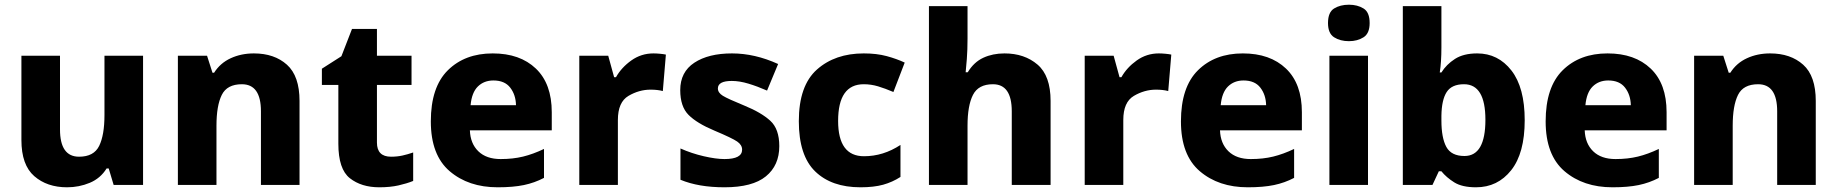

<svg xmlns="http://www.w3.org/2000/svg" viewBox="-20 -786 7808 816"><path d="M588 -549H424V-297Q424 -212 401.5 -166Q379 -120 316 -120Q235 -120 235 -236V-549H71V-191Q71 -85 125.5 -37.5Q180 10 265 10Q316 10 361.5 -9Q407 -28 433 -70H442L463 0H588Z M1059 -559Q1005 -559 960.5 -538.5Q916 -518 890 -477H883L860 -549H736V0H900V-252Q900 -337 922.5 -382.5Q945 -428 1008 -428Q1089 -428 1089 -313V0H1253V-357Q1253 -463 1199.5 -511Q1146 -559 1059 -559Z M1642 -120Q1582 -120 1582 -180V-425H1729V-549H1582V-663H1476L1431 -547L1348 -494V-425H1418V-175Q1418 -67 1467 -28.5Q1516 10 1592 10Q1638 10 1673.5 2Q1709 -6 1736 -17V-138Q1713 -130 1690.5 -125Q1668 -120 1642 -120Z M2074 -559Q1956 -559 1883.5 -487.5Q1811 -416 1811 -270Q1811 -127 1891 -58.5Q1971 10 2095 10Q2161 10 2206.5 0.5Q2252 -9 2292 -30V-153Q2246 -131 2203 -120.5Q2160 -110 2108 -110Q2047 -110 2013 -143Q1979 -176 1977 -232H2325V-309Q2325 -430 2257.5 -494.5Q2190 -559 2074 -559ZM2077 -444Q2125 -444 2148.5 -413.5Q2172 -383 2173 -339H1980Q1985 -393 2011 -418.5Q2037 -444 2077 -444Z M2757 -559Q2705 -559 2663 -529Q2621 -499 2598 -458H2590L2565 -549H2442V0H2606V-276Q2606 -352 2651 -378.5Q2696 -405 2745 -405Q2775 -405 2797 -399L2810 -554Q2801 -556 2785.5 -557.5Q2770 -559 2757 -559Z M3292 -165Q3292 -238 3253.5 -273Q3215 -308 3144 -337Q3073 -366 3052 -379Q3031 -392 3031 -410Q3031 -442 3090 -442Q3123 -442 3161 -430.5Q3199 -419 3240 -401L3287 -514Q3188 -559 3091 -559Q2991 -559 2931 -519.5Q2871 -480 2871 -403Q2871 -333 2906.5 -297.5Q2942 -262 3016 -231Q3092 -199 3113 -184.5Q3134 -170 3134 -150Q3134 -110 3059 -110Q3023 -110 2971 -122Q2919 -134 2872 -155V-22Q2949 10 3059 10Q3178 10 3235 -36.5Q3292 -83 3292 -165Z M3637 10Q3694 10 3733.5 -1Q3773 -12 3807 -34V-170Q3734 -122 3652 -122Q3542 -122 3542 -272Q3542 -428 3651 -428Q3682 -428 3712 -419Q3742 -410 3777 -395L3825 -520Q3791 -536 3748.5 -547.5Q3706 -559 3651 -559Q3529 -559 3452 -490.5Q3375 -422 3375 -271Q3375 -125 3444.5 -57.5Q3514 10 3637 10Z M4092 -760H3928V0H4092V-252Q4092 -337 4115 -382.5Q4138 -428 4200 -428Q4280 -428 4280 -313V0H4445V-357Q4445 -464 4389.5 -511.5Q4334 -559 4249 -559Q4199 -559 4159 -540.5Q4119 -522 4093 -479H4084Q4086 -496 4089 -535Q4092 -574 4092 -622Z M4905 -559Q4853 -559 4811 -529Q4769 -499 4746 -458H4738L4713 -549H4590V0H4754V-276Q4754 -352 4799 -378.5Q4844 -405 4893 -405Q4923 -405 4945 -399L4958 -554Q4949 -556 4933.5 -557.5Q4918 -559 4905 -559Z M5262 -559Q5144 -559 5071.5 -487.5Q4999 -416 4999 -270Q4999 -127 5079 -58.5Q5159 10 5283 10Q5349 10 5394.5 0.5Q5440 -9 5480 -30V-153Q5434 -131 5391 -120.5Q5348 -110 5296 -110Q5235 -110 5201 -143Q5167 -176 5165 -232H5513V-309Q5513 -430 5445.5 -494.5Q5378 -559 5262 -559ZM5265 -444Q5313 -444 5336.5 -413.5Q5360 -383 5361 -339H5168Q5173 -393 5199 -418.5Q5225 -444 5265 -444Z M5713 -766Q5676 -766 5650 -750Q5624 -734 5624 -688Q5624 -644 5650 -627.5Q5676 -611 5713 -611Q5749 -611 5775 -627.5Q5801 -644 5801 -688Q5801 -734 5775 -750Q5749 -766 5713 -766ZM5794 -549H5630V0H5794Z M6106 -760H5942V0H6068L6095 -58H6106Q6127 -32 6160.5 -11Q6194 10 6253 10Q6345 10 6402.5 -62.5Q6460 -135 6460 -275Q6460 -414 6403.5 -486.5Q6347 -559 6258 -559Q6200 -559 6163.5 -535.5Q6127 -512 6106 -478H6099Q6106 -522 6106 -585ZM6202 -428Q6293 -428 6293 -277Q6293 -123 6204 -123Q6148 -123 6127 -161.5Q6106 -200 6106 -274V-294Q6107 -362 6128.5 -395Q6150 -428 6202 -428Z M6812 -559Q6694 -559 6621.5 -487.5Q6549 -416 6549 -270Q6549 -127 6629 -58.5Q6709 10 6833 10Q6899 10 6944.5 0.5Q6990 -9 7030 -30V-153Q6984 -131 6941 -120.5Q6898 -110 6846 -110Q6785 -110 6751 -143Q6717 -176 6715 -232H7063V-309Q7063 -430 6995.5 -494.5Q6928 -559 6812 -559ZM6815 -444Q6863 -444 6886.5 -413.5Q6910 -383 6911 -339H6718Q6723 -393 6749 -418.5Q6775 -444 6815 -444Z M7503 -559Q7449 -559 7404.5 -538.5Q7360 -518 7334 -477H7327L7304 -549H7180V0H7344V-252Q7344 -337 7366.5 -382.5Q7389 -428 7452 -428Q7533 -428 7533 -313V0H7697V-357Q7697 -463 7643.5 -511Q7590 -559 7503 -559Z"/></svg>

Font: Noto Sans UI Extra
Style: Regular
Weight: 800
Designer: Monotype Design Team
Foundry: Monotype Imaging Inc.
Version: Version 1.901